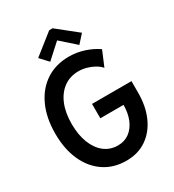

<svg xmlns="http://www.w3.org/2000/svg" viewBox="-219 -1053 1077 1186"><g transform="rotate(-30 319.5 -460.5)"><path d="M330.6 7.8Q240.7 7.8 173.6 -37.4Q106.4 -82.5 69.3 -164.3Q32.2 -246.1 32.2 -356.9Q32.2 -469.2 70.6 -552.7Q108.9 -636.2 178.7 -681.9Q248.5 -727.5 341.8 -727.5Q399.4 -727.5 452.1 -709.7Q504.9 -691.9 543.5 -664.6L498.5 -557.6Q482.4 -576.2 457.8 -590.1Q433.1 -604 404.8 -611.8Q376.5 -619.6 348.6 -619.6Q288.1 -619.6 243.4 -587.4Q198.7 -555.2 174.3 -496.6Q149.9 -438 149.9 -358.4Q149.9 -280.3 172.6 -222.2Q195.3 -164.1 236.3 -132.1Q277.3 -100.1 332.5 -100.1Q379.9 -100.1 414.3 -125.7Q448.7 -151.4 467.5 -196.5Q486.3 -241.7 486.3 -300.3H320.8V-402.8H602.1V-320.3Q602.1 -223.1 568.8 -149.2Q535.6 -75.2 474.9 -33.7Q414.1 7.8 330.6 7.8ZM227.5 -757.3 174.3 -814.5 319.3 -929.2H343.3L486.8 -814.5L435.1 -757.3L331.1 -849.6H329.1Z"/></g></svg>

Font: Reddit Sans Condensed SemiBold
Style: Regular
Weight: 600
Designer: Stephen Hutchings
Foundry: Reddit
Version: Version 1.014